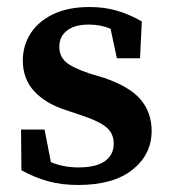

<svg xmlns="http://www.w3.org/2000/svg" viewBox="-20 -513 484 547"><path d="M202 14Q156 14 117.5 3.5Q79 -7 41 -28L40 -144H107L125 -51Q161 -36 203 -36Q254 -36 279 -54Q304 -72 304 -104Q304 -132 284 -149.5Q264 -167 216 -183L166 -200Q110 -218 77.5 -253Q45 -288 45 -341Q45 -383 67 -417.5Q89 -452 131.5 -472.5Q174 -493 235 -493Q278 -493 313.5 -482.5Q349 -472 384 -452L379 -347H313L295 -431Q267 -443 233 -443Q193 -443 171 -426Q149 -409 149 -380Q149 -353 167.5 -336.5Q186 -320 237 -303L277 -291Q350 -266 381 -229Q412 -192 412 -140Q412 -73 357.5 -29.5Q303 14 202 14Z"/></svg>

Font: Source Serif Pro SemiBold
Style: Regular
Weight: 600
Designer: Frank Grießhammer
Foundry: Adobe Systems Incorporated
Version: Version 3.001;hotconv 1.0.111;makeotfexe 2.5.65597